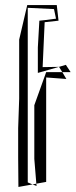

<svg xmlns="http://www.w3.org/2000/svg" viewBox="-20 -738 300 761"><path d="M205 -718H88L56 -581V-347L52 -230V-113L53 3L109 -7L90 -15V-707L194 -702L202 -664L155 -658L136 -656L130 -550V-449L214 -473L149 -472L157 -650L212 -656ZM116 -321V-108L124 -10L163 -17V-431L243 -425L227 -452H163ZM241 -481 260 -452H227L214 -473ZM125 -1 109 -7 124 -10Z"/></svg>

Font: Quebrada
Style: Regular
Weight: 400
Designer: deFharo
Foundry: deFharo
Version: Version 1.034 2012